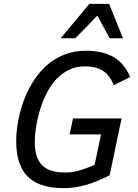

<svg xmlns="http://www.w3.org/2000/svg" viewBox="-20 -950 705 984"><path d="M563 -513.2Q552.7 -539.6 538.6 -558.1Q524.4 -576.7 506.1 -588.1Q487.8 -599.6 465.3 -604.7Q442.9 -609.9 415 -609.9Q373 -609.9 339.4 -594.7Q305.7 -579.6 279.1 -554.4Q252.4 -529.3 232.7 -496.6Q212.9 -463.9 199.2 -428.2Q188 -399.4 180.2 -370.6Q172.4 -341.8 167.5 -314.9Q162.6 -288.1 160.4 -264.6Q158.2 -241.2 158.2 -224.1Q158.2 -184.6 166.7 -154.8Q175.3 -125 193.8 -105.2Q212.4 -85.4 242.4 -75.7Q272.5 -65.9 314.9 -65.9Q334 -65.9 352.1 -68.8Q370.1 -71.8 388.2 -76.9Q406.2 -82 425 -89.1Q443.8 -96.2 464.8 -105L498 -261.2H336.9L354 -342.8H603L542 -51.8Q511.7 -36.6 483.2 -24.4Q454.6 -12.2 425.8 -3.7Q397 4.9 367.4 9.5Q337.9 14.2 306.2 14.2Q245.6 14.2 200.2 0.2Q154.8 -13.7 124.3 -43Q93.8 -72.3 78.4 -117.9Q63 -163.6 63 -227.1Q63 -278.3 74.5 -337.6Q85.9 -397 109.9 -455.1Q129.4 -502 158 -544.4Q186.5 -586.9 224.9 -619.4Q263.2 -651.9 311.8 -670.9Q360.4 -689.9 419.9 -689.9Q506.8 -689.9 562.3 -657.5Q617.7 -625 647 -555.2ZM542 -753.9 479 -870.1 366.2 -753.9H291L438 -930.2H539.1L610.4 -753.9Z"/></svg>

Font: Lorenzo Sans
Style: Italic
Weight: 400
Italic angle: -12°
Foundry: Intel Corporation
Version: Version 1.00; ttfautohint (v1.5)